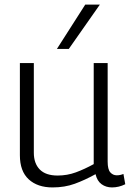

<svg xmlns="http://www.w3.org/2000/svg" viewBox="-20 -810 573 840"><path d="M210 10Q144 10 105.5 -25.5Q67 -61 67 -131V-534H128V-142Q128 -95 154 -68.5Q180 -42 232 -42Q274 -42 312 -56Q350 -70 390 -92V-534H451V-103Q451 -69 462.5 -56Q474 -43 491 -43Q506 -43 520 -49L528 -4Q500 10 470 10Q444 10 424.5 -4Q405 -18 398 -48Q351 -22 307 -6Q263 10 210 10ZM229 -596 353 -790H417L281 -596Z"/></svg>

Font: Georama Light
Style: Regular
Weight: 300
Designer: Jean-Baptiste Levee
Foundry: Production Type
Version: Version 1.000